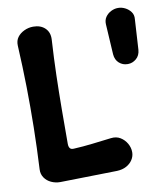

<svg xmlns="http://www.w3.org/2000/svg" viewBox="-80 -760 722 836"><g transform="rotate(-10 281.0 -341.5)"><path d="M119 10Q98 10 79.5 1.5Q61 -7 50 -23Q39 -39 40 -60Q45 -155 46.5 -244.5Q48 -334 46.5 -423Q45 -512 40 -607Q39 -629 50 -644Q61 -659 80 -668Q99 -677 120 -677Q153 -677 172.5 -658Q192 -639 190 -607Q185 -526 183 -450.5Q181 -375 180.5 -301Q180 -227 180 -148Q180 -136 185 -129Q190 -122 203 -123Q243 -125 285.5 -130Q328 -135 369 -140Q393 -143 411 -132Q429 -121 439.5 -102.5Q450 -84 450 -64Q450 -46 440 -30.5Q430 -15 412.5 -5.5Q395 4 371 5ZM434 -632Q433 -651 442.5 -664.5Q452 -678 467 -685.5Q482 -693 497 -693H499Q514 -693 529 -685.5Q544 -678 554 -664.5Q564 -651 562 -632L554 -498Q552 -473 535.5 -459Q519 -445 499 -445H497Q476 -445 460 -459Q444 -473 442 -498Z"/></g></svg>

Font: Winky Sans SemiBold
Style: Regular
Weight: 600
Designer: Simon Atzbach
Foundry: typofactur
Version: Version 1.205